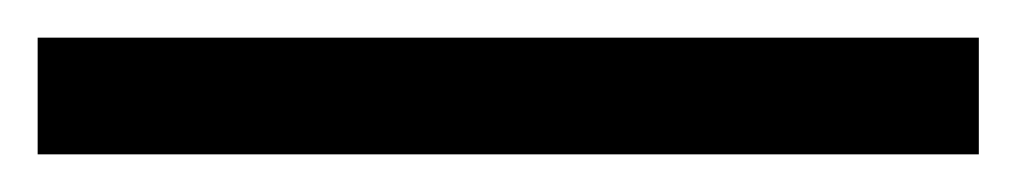

<svg xmlns="http://www.w3.org/2000/svg" viewBox="-20 -20 540 102"><path d="M0 62V0H500V62Z"/></svg>

Font: Montserrat Z Med
Style: Regular
Weight: 500
Designer: Julieta Ulanovsky
Foundry: Julieta Ulanovsky
Version: Version 8.000